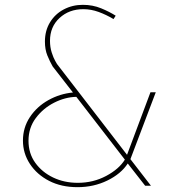

<svg xmlns="http://www.w3.org/2000/svg" viewBox="-20 -769 742 795"><path d="M605 0H581L509 -92Q481 -49 424.5 -21.5Q368 6 301 6Q234 6 183.5 -20Q133 -46 104 -90Q75 -134 75 -187Q75 -241 104 -284.5Q133 -328 180.5 -354.5Q228 -381 282 -386L198 -494Q186 -515 176 -539.5Q166 -564 166 -597Q166 -642 187 -676.5Q208 -711 244 -730Q280 -749 323 -749Q364 -749 399 -734.5Q434 -720 459 -704L450 -690Q420 -708 388.5 -719.5Q357 -731 325 -731Q266 -731 226.5 -694.5Q187 -658 187 -600Q187 -574 194 -552Q201 -530 208.5 -517Q216 -504 216 -504L506 -128L603 -387H625L520 -110ZM98 -186Q98 -134 126 -95Q154 -56 200 -34Q246 -12 302 -12Q366 -12 419.5 -40.5Q473 -69 497 -108L296 -368Q250 -367 204.5 -344Q159 -321 128.5 -280.5Q98 -240 98 -186Z"/></svg>

Font: Synthetic Thin
Style: Regular
Weight: 100
Designer: Santiago Orozco
Foundry: Typemade
Version: Version 2.000; ttfautohint (v1.8.4.7-5d5b)